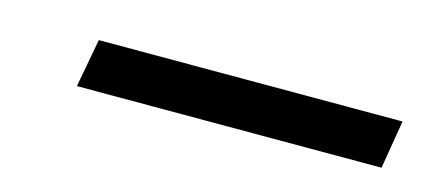

<svg xmlns="http://www.w3.org/2000/svg" viewBox="-24 -731 459 207"><g transform="rotate(15 205.0 -627.0)"><path d="M61 -600 71 -654H410L401 -600Z"/></g></svg>

Font: DM Sans 16pt Light
Style: Italic
Weight: 300
Italic angle: -10°
Version: Version 4.004;gftools[0.9.30]